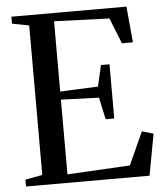

<svg xmlns="http://www.w3.org/2000/svg" viewBox="-53 -790 721 837"><g transform="rotate(-5 307.5 -371.5)"><path d="M102 -44V-698L28 -712.5V-743H531.5L546 -585.5H498L453 -698L211.5 -707V-399.5L377.5 -406.5L398.5 -499H436V-262H398.5L377.5 -358L211.5 -364V-37L486 -52L551 -195.5L601 -181L567.5 0H27V-30Z"/></g></svg>

Font: Merriweather 96pt
Style: Regular
Weight: 400
Version: Version 2.100